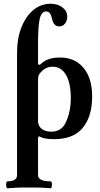

<svg xmlns="http://www.w3.org/2000/svg" viewBox="-20 -732 534 1025"><path d="M20 273Q15 273 13.5 263.5Q12 254 13.5 245Q15 236 20 236Q71 236 71 203V-452Q71 -526 94 -585Q117 -644 157.5 -678Q198 -712 250 -712Q288 -712 313.5 -692.5Q339 -673 339 -643Q339 -621 327 -606Q315 -591 297 -591Q266 -591 258 -631Q250 -671 227 -671Q202 -671 192.5 -633.5Q183 -596 183 -498V-393Q183 -386 190 -386Q194 -386 202 -394Q236 -425 300 -425Q380 -425 426 -369.5Q472 -314 472 -217Q472 -107 418 -45Q368 11 268 11Q214 11 190 -4Q183 -4 183 8V203Q183 219 199 227.5Q215 236 250 236Q255 236 256.5 245Q258 254 256.5 263.5Q255 273 250 273Q222 271 203.5 270Q185 269 170 269Q155 269 135 269Q116 269 100.5 269Q85 269 66.5 270Q48 271 20 273ZM254 -29Q305 -29 329 -74Q358 -132 358 -208Q358 -288 332.5 -332Q307 -376 260 -376Q218 -376 189 -335Q183 -326 183 -301V-87Q183 -60 202 -44.5Q221 -29 254 -29Z"/></svg>

Font: Junicode
Style: Bold
Weight: 700
Designer: Peter S. Baker
Version: Version 2.100; ttfautohint (v1.8.4)